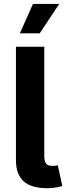

<svg xmlns="http://www.w3.org/2000/svg" viewBox="-20 -969 349 992"><path d="M224.8 3.4Q141.1 3.4 101.7 -32.7Q62.4 -68.9 62.4 -141.7V-727.5H208.8V-161.8Q208.8 -135.5 218 -123.7Q227.1 -111.9 249.2 -111.9Q261 -111.9 267.4 -112.7Q273.8 -113.6 278.6 -115.3L301.9 -8.3Q290.2 -4.4 270.1 -0.5Q250 3.4 224.8 3.4ZM82.5 -796.7 150.4 -948.7H286.2L185.1 -796.7Z"/></svg>

Font: Atlassian Sans
Style: Regular
Weight: 400
Designer: Rasmus Andersson
Foundry: Modifications by Atlassian Pty Ltd, manufactured by rsms
Version: Version 4.001;git-9221beed3